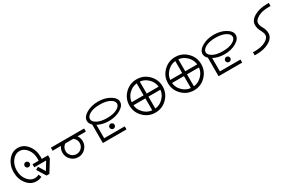

<svg xmlns="http://www.w3.org/2000/svg" viewBox="188 -2218 5564 3658"><g transform="rotate(-30 2970.0 -389.5)"><path d="M570.3 -91.3H633.3V-23.9H570.3ZM627.9 -61.5 570.3 -23.9 452.6 -215.8 511.7 -251.5ZM575.7 -61 730.5 -313.5 789.1 -276.9 633.3 -23.9ZM446.8 -344.2H789.1V-276.9H446.8ZM473.1 -52.2Q419.4 -23.9 355 -23.9Q230 -23.9 144.3 -132.3Q58.6 -240.7 58.6 -389.6Q58.6 -539.6 144.3 -647.5Q230 -755.4 355 -755.4Q481 -755.4 566.4 -647.5Q651.9 -539.6 651.9 -389.6Q651.9 -347.2 645 -308.1H575.7Q583.5 -346.7 583.5 -389.2Q583.5 -515.1 515.4 -601.3Q447.3 -687.5 355 -687.5Q263.2 -687.5 195.1 -601.3Q127 -515.1 127 -389.2Q127 -264.2 195.1 -177.7Q263.2 -91.3 355 -91.3Q404.3 -91.3 446.8 -116.2ZM355 -445.8Q378.4 -445.8 394.8 -429.4Q411.1 -413.1 411.1 -389.6Q411.1 -366.7 394.8 -350.1Q378.4 -333.5 355 -333.5Q332 -333.5 315.7 -350.1Q299.3 -366.7 299.3 -389.6Q299.3 -413.1 315.7 -429.4Q332 -445.8 355 -445.8Z M1195.8 -382.8Q1178.2 -372.6 1163.1 -357.4Q1117.2 -311.5 1117.2 -247.1Q1117.2 -182.6 1162.8 -137.2Q1208.5 -91.8 1272.5 -91.8Q1337.4 -91.8 1383.1 -137.2Q1428.7 -182.6 1428.7 -247.1Q1428.7 -311.5 1382.8 -357.4Q1367.7 -372.6 1349.6 -382.8H1450.7Q1496.1 -324.2 1496.1 -247.1Q1496.1 -155.3 1430.9 -89.6Q1365.7 -23.9 1272.9 -23.9Q1180.7 -23.9 1115.2 -89.6Q1049.8 -155.3 1049.8 -247.1Q1049.8 -324.2 1095.7 -382.8ZM907.2 -442.9H1638.7V-375.5H907.2Z M2121.1 -688.5Q1984.4 -688.5 1904.1 -644.3Q1823.7 -600.1 1823.7 -541.5Q1823.7 -483.9 1904.1 -439.7Q1984.4 -395.5 2121.1 -395.5Q2258.8 -395.5 2339.4 -439.7Q2419.9 -483.9 2419.9 -541.5Q2419.9 -600.1 2339.4 -644.3Q2258.8 -688.5 2121.1 -688.5ZM2121.6 -755.4Q2269.5 -755.4 2378.4 -691.7Q2487.3 -627.9 2487.3 -542Q2487.3 -456.1 2378.4 -392.3Q2269.5 -328.6 2121.6 -328.6Q1974.6 -328.6 1865.2 -392.3Q1755.9 -456.1 1755.9 -542Q1755.9 -627.9 1865.2 -691.7Q1974.6 -755.4 2121.6 -755.4ZM1809.6 -23.9V-446.8H1877V-23.9ZM1809.6 -91.3H2329.6V-23.9H1809.6ZM2121.6 -270Q2145 -270 2161.4 -253.7Q2177.7 -237.3 2177.7 -213.9Q2177.7 -191.4 2161.4 -174.8Q2145 -158.2 2121.6 -158.2Q2098.1 -158.2 2081.8 -174.8Q2065.4 -191.4 2065.4 -213.9Q2065.4 -237.3 2081.8 -253.7Q2098.1 -270 2121.6 -270Z M2970.2 -755.4Q3122.1 -755.4 3229 -648.4Q3335.9 -541.5 3335.9 -389.6Q3335.9 -238.8 3229 -131.3Q3122.1 -23.9 2970.2 -23.9Q2819.3 -23.9 2711.9 -131.3Q2604.5 -238.8 2604.5 -389.6Q2604.5 -541.5 2711.9 -648.4Q2819.3 -755.4 2970.2 -755.4ZM2969.7 -688Q2846.7 -688 2759.3 -600.6Q2671.9 -513.2 2671.9 -389.2Q2671.9 -266.1 2759.3 -179Q2846.7 -91.8 2969.7 -91.8Q3093.8 -91.8 3180.9 -179Q3268.1 -266.1 3268.1 -389.2Q3268.1 -513.2 3180.9 -600.6Q3093.8 -688 2969.7 -688ZM2645 -423.3H3295.4V-356H2645ZM2936.5 -64.5V-714.8H3003.9V-64.5Z M3818.8 -755.4Q3970.7 -755.4 4077.6 -648.4Q4184.6 -541.5 4184.6 -389.6Q4184.6 -238.8 4077.6 -131.3Q3970.7 -23.9 3818.8 -23.9Q3668 -23.9 3560.5 -131.3Q3453.1 -238.8 3453.1 -389.6Q3453.1 -541.5 3560.5 -648.4Q3668 -755.4 3818.8 -755.4ZM3818.4 -688Q3695.3 -688 3607.9 -600.6Q3520.5 -513.2 3520.5 -389.2Q3520.5 -266.1 3607.9 -179Q3695.3 -91.8 3818.4 -91.8Q3942.4 -91.8 4029.5 -179Q4116.7 -266.1 4116.7 -389.2Q4116.7 -513.2 4029.5 -600.6Q3942.4 -688 3818.4 -688ZM3493.7 -423.3H4144V-356H3493.7ZM3785.2 -64.5V-714.8H3852.5V-64.5Z M4667 -688.5Q4530.3 -688.5 4450 -644.3Q4369.6 -600.1 4369.6 -541.5Q4369.6 -483.9 4450 -439.7Q4530.3 -395.5 4667 -395.5Q4804.7 -395.5 4885.3 -439.7Q4965.8 -483.9 4965.8 -541.5Q4965.8 -600.1 4885.3 -644.3Q4804.7 -688.5 4667 -688.5ZM4667.5 -755.4Q4815.4 -755.4 4924.3 -691.7Q5033.2 -627.9 5033.2 -542Q5033.2 -456.1 4924.3 -392.3Q4815.4 -328.6 4667.5 -328.6Q4520.5 -328.6 4411.1 -392.3Q4301.8 -456.1 4301.8 -542Q4301.8 -627.9 4411.1 -691.7Q4520.5 -755.4 4667.5 -755.4ZM4355.5 -23.9V-446.8H4422.9V-23.9ZM4355.5 -91.3H4875.5V-23.9H4355.5ZM4667.5 -270Q4690.9 -270 4707.3 -253.7Q4723.6 -237.3 4723.6 -213.9Q4723.6 -191.4 4707.3 -174.8Q4690.9 -158.2 4667.5 -158.2Q4644 -158.2 4627.7 -174.8Q4611.3 -191.4 4611.3 -213.9Q4611.3 -237.3 4627.7 -253.7Q4644 -270 4667.5 -270Z M5549.3 -404.3Q5589.4 -339.4 5589.4 -258.3Q5589.4 -158.7 5475.6 -91.3Q5361.8 -23.9 5189.5 -23.9H5150.4V-91.3H5189.9Q5340.3 -91.3 5430.9 -143.1Q5521.5 -194.8 5521.5 -257.8Q5521.5 -304.2 5482.4 -376.5Q5442.9 -444.8 5442.9 -521Q5442.9 -620.6 5556.6 -688Q5670.4 -755.4 5842.8 -755.4H5881.8V-688H5842.3Q5691.9 -688 5601.3 -636.2Q5510.7 -584.5 5510.7 -521.5Q5510.7 -470.2 5549.3 -404.3Z"/></g></svg>

Font: Stelpolvo Sans Regula
Style: Regular
Weight: 400
Designer: Itomi Saki
Foundry: Itomi Saki
Version: Version 1.003;December 30, 2023;FontCreator 15.0.0.2927 64-b